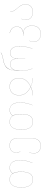

<svg xmlns="http://www.w3.org/2000/svg" viewBox="1720 -2491 963 4443"><g transform="rotate(-90 2201.5 -269.5)"><path d="M715 -282Q715 -201 698.5 -134Q682 -67 655 0H653Q680 -66 696.5 -134Q713 -202 713 -282Q713 -400 671.5 -462Q630 -524 541 -524Q496 -524 464.5 -506Q433 -488 409 -458Q449 -392 449 -262Q449 -127 406.5 -59Q364 9 267 9Q175 9 130 -60Q85 -129 85 -258Q85 -389 131.5 -458Q178 -527 269 -527Q364 -527 407 -459Q432 -490 463.5 -508Q495 -526 541 -526Q715 -526 715 -282ZM447 -262Q447 -392 405.5 -458.5Q364 -525 269 -525Q178 -525 132.5 -456.5Q87 -388 87 -258Q87 -130 131 -61.5Q175 7 267 7Q363 7 405 -60.5Q447 -128 447 -262Z M1221 -356V-2Q1221 90 1176 141Q1131 192 1050 192Q971 192 923 150.5Q875 109 875 35Q875 4 880 -21Q885 -46 895 -74H897Q886 -46 881.5 -21Q877 4 877 35Q877 108 924.5 149Q972 190 1050 190Q1129 190 1174 140Q1219 90 1219 -2V-356Q1219 -525 1054 -525Q976 -525 934.5 -484.5Q893 -444 893 -376Q893 -346 899 -324.5Q905 -303 917 -278H915Q903 -303 897 -324.5Q891 -346 891 -376Q891 -444 933 -485.5Q975 -527 1054 -527Q1221 -527 1221 -356Z M2051 -282Q2051 -201 2034.5 -134Q2018 -67 1991 0H1989Q2016 -66 2032.5 -134Q2049 -202 2049 -282Q2049 -400 2007.5 -462Q1966 -524 1877 -524Q1832 -524 1800.5 -506Q1769 -488 1745 -458Q1785 -392 1785 -262Q1785 -127 1742.5 -59Q1700 9 1603 9Q1511 9 1466 -60Q1421 -129 1421 -258Q1421 -389 1467.5 -458Q1514 -527 1605 -527Q1700 -527 1743 -459Q1768 -490 1799.5 -508Q1831 -526 1877 -526Q2051 -526 2051 -282ZM1783 -262Q1783 -392 1741.5 -458.5Q1700 -525 1605 -525Q1514 -525 1468.5 -456.5Q1423 -388 1423 -258Q1423 -130 1467 -61.5Q1511 7 1603 7Q1699 7 1741 -60.5Q1783 -128 1783 -262Z M2418 -527Q2513 -527 2564.5 -467.5Q2616 -408 2616 -311Q2616 -132 2418 -40Q2467 -17 2519 -5Q2571 7 2615 7V9Q2572 9 2519 -3.5Q2466 -16 2417 -39Q2367 -15 2314 -3Q2261 9 2216 9V7Q2260 7 2312.5 -5Q2365 -17 2414 -40Q2326 -81 2271.5 -147.5Q2217 -214 2217 -311Q2217 -407 2270.5 -467Q2324 -527 2418 -527ZM2416 -41Q2614 -133 2614 -311Q2614 -407 2563 -466Q2512 -525 2418 -525Q2325 -525 2272 -465.5Q2219 -406 2219 -311Q2219 -214 2273.5 -148Q2328 -82 2416 -41Z M2781 -290Q2781 -435 2814 -524.5Q2847 -614 2938 -650Q2964 -661 2989.5 -667Q3015 -673 3054 -680Q3105 -690 3138.5 -700Q3172 -710 3203 -731L3205 -729Q3173 -708 3139.5 -698Q3106 -688 3055 -678Q3017 -671 2991.5 -665Q2966 -659 2939 -648Q2867 -619 2827.5 -547.5Q2788 -476 2784 -342Q2796 -437 2837 -477Q2878 -517 2936 -517Q2995 -517 3029.5 -476.5Q3064 -436 3066 -353Q3070 -435 3105.5 -476Q3141 -517 3200 -517Q3265 -517 3308.5 -465.5Q3352 -414 3352 -304Q3352 -138 3298 0H3296Q3350 -138 3350 -304Q3350 -413 3307 -464Q3264 -515 3200 -515Q3140 -515 3103.5 -471Q3067 -427 3067 -333V-168H3065V-335Q3065 -429 3031 -472Q2997 -515 2936 -515Q2862 -515 2822.5 -455Q2783 -395 2783 -284Q2783 -206 2797.5 -132.5Q2812 -59 2836 0H2834Q2810 -60 2795.5 -134Q2781 -208 2781 -290Z M3830 -15Q3830 85 3779.5 138.5Q3729 192 3637 192Q3556 192 3506.5 150.5Q3457 109 3457 34Q3457 3 3462 -21.5Q3467 -46 3477 -74H3479Q3468 -46 3463.5 -21Q3459 4 3459 34Q3459 108 3507.5 149Q3556 190 3637 190Q3728 190 3778 137Q3828 84 3828 -15Q3828 -108 3776 -160.5Q3724 -213 3641 -213H3598V-215H3641Q3711 -215 3758 -252.5Q3805 -290 3805 -363Q3805 -427 3766.5 -467.5Q3728 -508 3657 -525L3658 -527Q3729 -510 3768 -469Q3807 -428 3807 -363Q3807 -292 3764.5 -255Q3722 -218 3660 -214Q3739 -207 3784.5 -154Q3830 -101 3830 -15Z M4234 -349Q4264 -315 4281.5 -291Q4299 -267 4311 -234Q4323 -201 4323 -160Q4323 -82 4275 -36.5Q4227 9 4145 9Q4064 9 4014.5 -32.5Q3965 -74 3965 -149Q3965 -180 3970 -204.5Q3975 -229 3985 -257H3987Q3976 -229 3971.5 -204Q3967 -179 3967 -149Q3967 -75 4015.5 -34Q4064 7 4145 7Q4226 7 4273.5 -38Q4321 -83 4321 -160Q4321 -201 4309 -233.5Q4297 -266 4280 -290Q4263 -314 4233 -348Q4192 -395 4171.5 -431Q4151 -467 4151 -517H4153Q4153 -468 4173 -432.5Q4193 -397 4234 -349Z"/></g></svg>

Font: FiraGO Two
Style: Regular
Weight: 100
Designer: bBox Type
Foundry: bBox Type GmbH
Version: Version 1.001